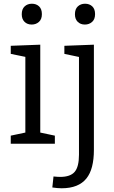

<svg xmlns="http://www.w3.org/2000/svg" viewBox="-20 -771 612 1030"><path d="M196 -51.3 187.3 -61.7 274.3 -43.3V0H37.7V-43.3L124.7 -61.7L116 -51.3V-473L124 -464.3L37.7 -482V-525.3L196 -531.3ZM150 -639.3Q126.3 -639.3 111.5 -654Q96.7 -668.7 96.7 -694.7Q96.7 -722.3 112.2 -736.7Q127.7 -751 151 -751Q174.7 -751 189.7 -736.8Q204.7 -722.7 204.7 -695Q204.7 -667.7 188.8 -653.5Q173 -639.3 150 -639.3ZM310 239Q298.7 239 286.5 237.8Q274.3 236.7 260.7 234.7L267 175.7Q277 176.7 286 177.3Q295 178 302.7 178Q357.3 178 380.5 151Q403.7 124 403.7 59V-475.7L414 -463.3L325.3 -482V-525.3L483.7 -531.3V33.3Q483.7 84.3 473.8 122.7Q464 161 443.3 186.7Q422.7 212.3 389.5 225.7Q356.3 239 310 239ZM435.3 -639.3Q411.7 -639.3 396.8 -654Q382 -668.7 382 -694.7Q382 -722.3 397.5 -736.7Q413 -751 436.3 -751Q460 -751 475 -736.8Q490 -722.7 490 -695Q490 -667.7 474.2 -653.5Q458.3 -639.3 435.3 -639.3Z"/></svg>

Font: Bitter Thin
Style: Regular
Weight: 100
Designer: Sol Matas, and Bitter project Authors
Foundry: Sol Matas
Version: Version 2.002